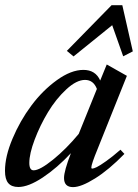

<svg xmlns="http://www.w3.org/2000/svg" viewBox="-27 -728 545 759"><path d="M263.7 -504.9 237.3 -526.9 414.1 -707.5H456.5L498 -524.9L460 -505.4L416.5 -628.4ZM45.4 11.2Q18.6 11.2 5.6 -4.2Q-7.3 -19.5 -7.3 -52.7Q-7.3 -109.4 22.5 -179.9Q52.2 -250.5 96.7 -310.3Q141.1 -370.1 197.5 -410.9Q253.9 -451.7 302.7 -451.7Q350.6 -451.7 369.1 -409.7L395 -473.1L474.6 -428.2L358.9 -139.2Q334 -78.6 334 -65.9Q334 -61.5 337.4 -61.5Q343.3 -61.5 355.5 -67.4Q367.7 -73.2 392.8 -91.1Q418 -108.9 449.2 -136.2L464.8 -119.6Q403.3 -56.6 348.6 -22.5Q293.9 11.7 261.7 11.7Q226.1 11.7 226.1 -24.4Q226.1 -52.2 253.4 -122.6Q198.7 -64 142.1 -26.4Q85.4 11.2 45.4 11.2ZM88.9 -84Q88.9 -54.7 106 -54.7Q130.4 -54.7 182.4 -96.7Q234.4 -138.7 284.2 -198.7L356 -376.5Q342.3 -412.1 309.1 -412.1Q275.4 -412.1 234.9 -374.5Q194.3 -336.9 162.8 -284.7Q131.3 -232.4 110.1 -176.3Q88.9 -120.1 88.9 -84Z"/></svg>

Font: Elstob 10pt SemiBold
Style: Italic
Weight: 600
Italic angle: -20°
Designer: Peter S. Baker
Version: Version 1.015